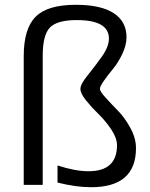

<svg xmlns="http://www.w3.org/2000/svg" viewBox="-20 -780 634 810"><path d="M401.4 -405.3Q401.4 -394.5 425.3 -368.2Q449.2 -341.8 477.5 -313Q505.9 -284.2 529.8 -240.7Q553.7 -197.3 553.7 -155.3Q553.7 9.8 364.3 9.8Q300.8 9.8 222.7 -9.8V-82Q296.9 -57.6 353.5 -57.6Q473.6 -57.6 473.6 -167Q473.6 -197.3 449.7 -233.4Q425.8 -269.5 396.5 -297.9Q367.2 -326.2 343.3 -356Q319.3 -385.7 319.3 -405.3Q319.3 -424.8 349.1 -461.4Q378.9 -498 409.2 -540.5Q439.5 -583 439.5 -617.2Q439.5 -695.3 303.7 -695.3Q220.7 -695.3 190.4 -663.6Q160.2 -631.8 160.2 -544.9V0H80.1V-543Q80.1 -659.2 130.4 -709.5Q180.7 -759.8 299.8 -759.8Q405.3 -759.8 459.5 -724.6Q513.7 -689.5 513.7 -623Q513.7 -589.8 496.1 -552.7Q478.5 -515.6 457 -489.7Q435.5 -463.9 418.5 -439.5Q401.4 -415 401.4 -405.3Z"/></svg>

Font: Mgen+ 1c regular
Style: Regular
Weight: 400
Designer: [Source Han Sans]
Ryoko NISHIZUKA  (kana & ideographs); Paul D. Hunt (Latin, Greek & Cyrillic); Wenlong ZHANG  (bopomofo
Version: Version 1.059.20150602